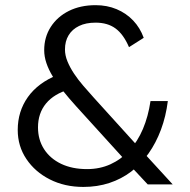

<svg xmlns="http://www.w3.org/2000/svg" viewBox="-20 -728 751 758"><path d="M563.2 0 486.4 -82.2 471.4 -98.5 280.8 -308.3Q251.1 -341.1 227.8 -370.4Q204.4 -399.7 188.1 -426.5Q171.8 -453.3 163.2 -479Q154.5 -504.6 154.5 -530Q154.5 -581.3 180.3 -621.6Q206.2 -662 251.8 -684.8Q297.5 -707.6 357.5 -707.6Q402.5 -707.6 440.3 -691.8Q478.1 -676 505.6 -647.2Q533.1 -618.3 547.4 -578.7L489.3 -541.8Q467.6 -592.5 436.2 -615.6Q404.9 -638.6 357.5 -638.6Q319 -638.6 292.1 -625.5Q265.2 -612.5 250.9 -588.9Q236.5 -565.4 236.5 -532.6Q236.5 -509.6 246.3 -485.7Q256.1 -461.7 272.4 -437.2Q288.7 -412.7 308.9 -389.4Q329 -366.1 349.8 -343L523.8 -150.9L545.4 -127L661.8 0ZM309 10Q235.3 10 176.8 -19.7Q118.3 -49.3 84.2 -100.2Q50 -151 50 -215Q50 -288.3 90.1 -344.8Q130.3 -401.3 208.2 -432.6L254.7 -375.5Q193.3 -357.8 161.7 -319.4Q130 -281 130 -225Q130 -176.6 153.9 -139.3Q177.8 -102.1 221.3 -81.2Q264.9 -60.4 323.6 -60.4Q374 -60.4 415.9 -79.4Q457.8 -98.4 490.5 -133.8Q523.2 -169.2 544.2 -218.7Q565.2 -268.3 574.2 -329H642.6Q635 -268.3 615.5 -216.2Q596 -164 566.5 -122.2Q537 -80.3 498.2 -50.8Q459.4 -21.3 411.9 -5.7Q364.4 10 309 10Z"/></svg>

Font: Lexend Medium
Style: Regular
Weight: 500
Designer: Bonnie Shaver-Troup, Thomas Jockin
Foundry: Lexend
Version: Version 1.005